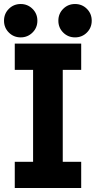

<svg xmlns="http://www.w3.org/2000/svg" viewBox="-26 -941 479 961"><path d="M47.9 -722.7H380.4V-591.3H288.1V-131.3H380.4V0H47.9V-131.3H139.6V-591.3H47.9ZM266.1 -837.4Q266.1 -872.6 290.3 -896.7Q314.5 -920.9 349.6 -920.9Q384.8 -920.9 408.9 -896.7Q433.1 -872.6 433.1 -837.4Q433.1 -802.2 408.9 -778.1Q384.8 -753.9 349.6 -753.9Q314.5 -753.9 290.3 -778.1Q266.1 -802.2 266.1 -837.4ZM-5.9 -837.4Q-5.9 -872.6 18.3 -896.7Q42.5 -920.9 77.6 -920.9Q112.3 -920.9 136.7 -896.7Q161.1 -872.6 161.1 -837.4Q161.1 -802.2 136.7 -778.1Q112.3 -753.9 77.6 -753.9Q42.5 -753.9 18.3 -778.1Q-5.9 -802.2 -5.9 -837.4Z"/></svg>

Font: Giphurs
Style: Bold
Weight: 700
Version: Version 0.920; ttfautohint (v1.8.4.7-5d5b)